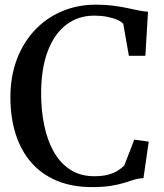

<svg xmlns="http://www.w3.org/2000/svg" viewBox="-20 -772 684 803"><path d="M364.5 10.5Q281 10.5 217 -16.5Q153 -43.5 110 -93.2Q67 -143 45.2 -212.2Q23.5 -281.5 23.5 -365.5Q23.5 -452 50.2 -523Q77 -594 125.2 -645.5Q173.5 -697 239 -724.8Q304.5 -752.5 381.5 -752.5Q420 -752.5 451.5 -748.5Q483 -744.5 509.2 -739Q535.5 -733.5 557.8 -728.8Q580 -724 599 -723L588 -538.5H519L495.5 -672.5Q488 -681 471.8 -688.5Q455.5 -696 430.8 -701.2Q406 -706.5 373 -706.5Q307.5 -706.5 257.5 -668.8Q207.5 -631 179.8 -558.2Q152 -485.5 152 -380Q152 -311 164.8 -248.8Q177.5 -186.5 204.2 -138.5Q231 -90.5 273.2 -62.8Q315.5 -35 374.5 -35Q409.5 -35 433.5 -41.8Q457.5 -48.5 473.2 -58.8Q489 -69 500 -80L541.5 -188L602 -179.5L580 -27Q559 -26 540.2 -20.2Q521.5 -14.5 498.8 -7.2Q476 0 443.8 5.2Q411.5 10.5 364.5 10.5Z"/></svg>

Font: Merriweather 60pt Medium
Style: Regular
Weight: 500
Version: Version 2.100